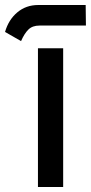

<svg xmlns="http://www.w3.org/2000/svg" viewBox="-64 -748 363 766"><path d="M97.2 -555.4H178.2H188V-547.1V-10.2V-1.9H178.2H97.2H87.4V-10.2V-547.1V-555.4ZM88.4 -728H277.8L278.8 -646H93.3Q65.4 -646 49.3 -630.1Q33.2 -614.3 20 -584L-43.9 -620.6Q-29.8 -669.4 5.1 -698.7Q40 -728 88.4 -728Z"/></svg>

Font: Shabnam Medium FD-WOL
Style: Medium-FD-WOL
Weight: 500
Foundry: DejaVu fonts team - Redesigned by Saber Rastikerdar - Based on Vazir font
Version: Version 5.0.1